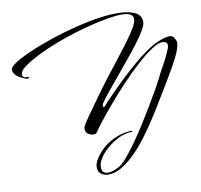

<svg xmlns="http://www.w3.org/2000/svg" viewBox="-99 -765 1236 1178"><g transform="rotate(-10 519.0 -176.0)"><path d="M482 307Q460 307 439.5 294.5Q419 282 419 252Q419 229 431 207.5Q443 186 460 167Q477 148 491 135Q526 105 575 86Q624 67 667 67Q673 67 673.5 70Q674 73 668 74Q625 74 582.5 96Q540 118 506 148Q495 158 480 175.5Q465 193 454.5 213.5Q444 234 444 255Q444 278 455 286.5Q466 295 482 295Q502 295 524 286Q546 277 558 269Q578 256 606 223Q634 190 666.5 144.5Q699 99 732 47Q765 -5 796 -56.5Q827 -108 852 -152Q877 -196 892 -226L901 -245Q903 -247 903.5 -249.5Q904 -252 905 -253Q922 -283 941 -318.5Q960 -354 973 -387Q979 -401 979 -410Q979 -425 969 -430.5Q959 -436 948 -436Q920 -435 877 -406Q834 -377 783 -330.5Q732 -284 680 -229Q628 -174 582 -120Q536 -66 502 -22.5Q468 21 453 44Q448 49 436 49Q421 49 403.5 39Q386 29 386 5Q386 -8 407 -39.5Q428 -71 459.5 -114Q491 -157 523 -203Q542 -230 574 -271.5Q606 -313 643.5 -360.5Q681 -408 715.5 -454Q750 -500 774 -537Q787 -557 795 -575Q803 -593 803 -606Q803 -625 786 -635.5Q769 -646 729 -646Q697 -646 640.5 -636.5Q584 -627 515.5 -609Q447 -591 376 -567Q317 -547 260.5 -523Q204 -499 158 -473.5Q112 -448 83 -423Q76 -416 70.5 -406.5Q65 -397 65 -389Q65 -382 71 -375.5Q77 -369 93 -369Q106 -369 106 -364Q106 -362 101 -360Q96 -358 90 -359Q47 -374 28.5 -392Q10 -410 10 -429Q10 -444 40 -465Q70 -486 121 -509.5Q172 -533 236.5 -556.5Q301 -580 370 -600Q459 -626 547 -642.5Q635 -659 705 -659Q772 -659 813.5 -640.5Q855 -622 855 -579Q855 -560 835.5 -526.5Q816 -493 783.5 -450.5Q751 -408 713 -362Q675 -316 638 -271.5Q601 -227 571 -190Q541 -153 525 -128Q521 -120 521 -114V-113Q521 -107 525 -106Q529 -105 533 -110Q553 -133 590 -171Q627 -209 674 -254Q721 -299 771.5 -341.5Q822 -384 870 -415Q905 -438 941 -451Q977 -464 1000 -464Q1017 -464 1027.5 -446Q1038 -428 1038 -418Q1038 -388 1011.5 -334Q985 -280 939.5 -204.5Q894 -129 836 -34Q812 5 781 51Q750 97 714.5 142.5Q679 188 640 225Q601 262 561 284.5Q521 307 482 307Z"/></g></svg>

Font: The Nautigal
Style: Regular
Weight: 400
Designer: Robert E. Leuschke
Foundry: Robert E. Leuschke
Version: Version 1.100; ttfautohint (v1.8.3)